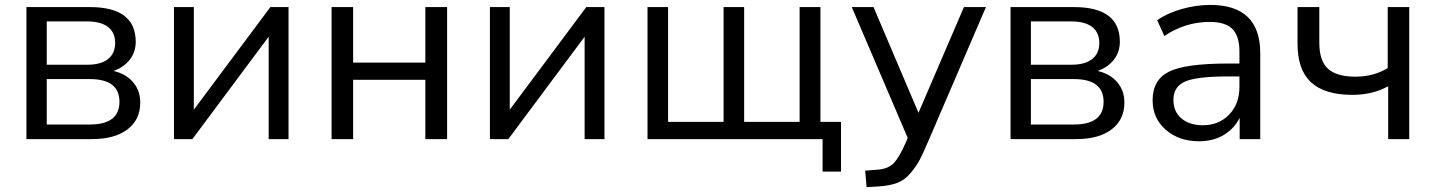

<svg xmlns="http://www.w3.org/2000/svg" viewBox="-20 -568 5862 784"><path d="M87.9 0V-539.1H346.7Q534.2 -539.1 534.2 -397.5Q534.2 -355.5 509.8 -324.2Q485.4 -293 443.4 -278.3Q494.1 -266.6 523.4 -232.4Q552.7 -198.2 552.7 -149.4Q552.7 -79.1 500.5 -39.6Q448.2 0 355.5 0ZM170.9 -59.6H346.7Q467.8 -59.6 467.8 -152.3Q467.8 -245.1 346.7 -245.1H170.9ZM170.9 -303.7H336.9Q391.6 -303.7 420.9 -326.7Q450.2 -349.6 450.2 -392.6Q450.2 -435.5 420.9 -458Q391.6 -480.5 336.9 -480.5H170.9Z M690.4 0V-539.1H771.5V-120.1L1084 -539.1H1158.2V0H1077.1V-418L765.6 0Z M1334 0V-539.1H1421.9V-312.5H1716.8V-539.1H1805.7V0H1716.8V-242.2H1421.9V0Z M1980.5 0V-539.1H2061.5V-120.1L2374 -539.1H2448.2V0H2367.2V-418L2055.7 0Z M3338.9 132.8V0H2624V-539.1H2708V-70.3H2934.6V-539.1H3018.6V-70.3H3245.1V-539.1H3330.1V-70.3H3414.1V132.8Z M3916 -539.1H4005.9L3772.5 3.9Q3749 58.6 3735.8 84Q3722.7 109.4 3698.7 138.2Q3674.8 167 3644 178.7Q3613.3 190.4 3566.4 193.4L3518.6 196.3L3512.7 128.9L3561.5 125Q3607.4 122.1 3630.4 97.2Q3653.3 72.3 3678.7 13.7L3686.5 -4.9L3458 -539.1H3546.9L3730.5 -107.4Z M4106.4 0V-539.1H4365.2Q4552.7 -539.1 4552.7 -397.5Q4552.7 -355.5 4528.3 -324.2Q4503.9 -293 4461.9 -278.3Q4512.7 -266.6 4542 -232.4Q4571.3 -198.2 4571.3 -149.4Q4571.3 -79.1 4519 -39.6Q4466.8 0 4374 0ZM4189.5 -59.6H4365.2Q4486.3 -59.6 4486.3 -152.3Q4486.3 -245.1 4365.2 -245.1H4189.5ZM4189.5 -303.7H4355.5Q4410.2 -303.7 4439.5 -326.7Q4468.8 -349.6 4468.8 -392.6Q4468.8 -435.5 4439.5 -458Q4410.2 -480.5 4355.5 -480.5H4189.5Z M4876 8.8Q4793.9 8.8 4740.2 -38.1Q4686.5 -85 4686.5 -158.2Q4686.5 -242.2 4753.4 -275.4Q4820.3 -308.6 4995.1 -308.6H5041V-357.4Q5041 -420.9 5012.2 -449.7Q4983.4 -478.5 4919.9 -478.5Q4819.3 -478.5 4734.4 -420.9L4705.1 -485.4Q4745.1 -513.7 4804.2 -530.8Q4863.3 -547.9 4921.9 -547.9Q5126 -547.9 5126 -350.6V0H5042V-86.9Q5019.5 -42 4976.6 -16.6Q4933.6 8.8 4876 8.8ZM4771.5 -160.2Q4771.5 -112.3 4804.2 -84.5Q4836.9 -56.6 4891.6 -56.6Q4957 -56.6 4999 -100.1Q5041 -143.6 5041 -212.9V-255.9H4996.1Q4866.2 -255.9 4818.8 -234.9Q4771.5 -213.9 4771.5 -160.2Z M5648.4 -215.8Q5585 -180.7 5502 -180.7Q5388.7 -180.7 5333.5 -231.9Q5278.3 -283.2 5278.3 -387.7V-539.1H5367.2V-393.6Q5367.2 -319.3 5402.8 -287.1Q5438.5 -254.9 5514.6 -254.9Q5588.9 -254.9 5646.5 -290V-539.1H5734.4V0H5648.4Z"/></svg>

Font: Min Sans
Style: Regular
Weight: 400
Designer: Jinseong-Kim, NotoSansCJK, Nunito
Foundry: Jinseong-Kim
Version: Version 1.400;Glyphs 3.1.2 (3151)